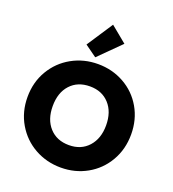

<svg xmlns="http://www.w3.org/2000/svg" viewBox="-172 -1117 1130 1254"><g transform="rotate(20 393.0 -490.0)"><path d="M394 7Q295 7 212.5 -39Q130 -85 81.5 -167.5Q33 -250 33 -353Q33 -456 81.5 -538Q130 -620 212.5 -666Q295 -712 394 -712Q493 -712 575.5 -666Q658 -620 705.5 -538Q753 -456 753 -353Q753 -250 705 -167.5Q657 -85 575 -39Q493 7 394 7ZM394 -149Q478 -149 528.5 -205Q579 -261 579 -353Q579 -446 528.5 -501.5Q478 -557 394 -557Q309 -557 258.5 -502Q208 -447 208 -353Q208 -260 258.5 -204.5Q309 -149 394 -149ZM278 -806 397 -987 509 -895 360 -747Z"/></g></svg>

Font: Fz Poppins
Style: Bold
Weight: 700
Designer: Ninad Kale (Devanagari), Jonny Pinhorn (Latin)
Foundry: Indian Type Foundry
Version: Vit hóa bi Vntype.Com & FontZin.Com